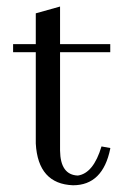

<svg xmlns="http://www.w3.org/2000/svg" viewBox="-20 -548 357 579"><path d="M19.5 -390.6V-415H87.9V-507.8L161.1 -528.3V-415H312.5V-390.6H161.1V-93.8C161.8 -44.9 179.7 -19.9 214.8 -18.6C246.1 -23.1 269.9 -52.4 286.1 -106.4L312.5 -101.6V-99.6C297.5 -26 260.1 10.7 200.2 10.7C129.9 8.1 92.4 -33.9 87.9 -115.2V-390.6Z"/></svg>

Font: Abhaya Libre
Style: Regular
Weight: 400
Designer: Pushpananda Ekanayake, Sol Matas, Pathum Egodawatta
Foundry: Mooniak
Version: Version 1.041; ; ttfautohint (v1.5)